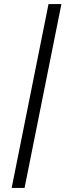

<svg xmlns="http://www.w3.org/2000/svg" viewBox="-20 -780 334 938"><path d="M37 138 217 -760H280L100 138Z"/></svg>

Font: IBM Plex Sans Condensed
Style: Italic
Weight: 400
Width: 3
Italic angle: -11°
Designer: Mike Abbink, Paul van der Laan, Pieter van Rosmalen
Foundry: Bold Monday
Version: Version 1.3